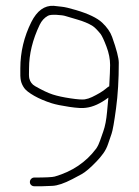

<svg xmlns="http://www.w3.org/2000/svg" viewBox="-20 -653 480 663"><path d="M357.2 -354.9 353.2 -352.9 343.2 -344.9C332.5 -336.3 317.3 -327.3 297.8 -317.9C289.4 -313.9 281.1 -311.2 272.8 -309.9C264.4 -308.6 247.9 -309.7 223.3 -313.4C198.6 -317.1 178.2 -321.5 162.1 -326.7C145.9 -331.9 125.6 -341.6 100.9 -355.7C90.7 -361.5 84.2 -370.3 81.3 -381.9C79.9 -387.2 79.6 -398.9 80.3 -416.9C80.3 -466 92.5 -516.2 117.1 -567.5C123.7 -581.3 133.1 -591.6 145.3 -598.4C150.6 -601.4 160.5 -602.5 175.1 -601.8C189.7 -601 200.3 -599.6 206.8 -597.4C211.8 -595.7 225.1 -591.8 246.7 -585.6C268.3 -579.4 286 -572 299.8 -563.3C306.8 -558.9 315.9 -549.7 327.2 -535.9C332.6 -528.6 339.4 -513.9 347.7 -492C356.1 -470 360.2 -448.8 360.2 -428.4C360.2 -415.4 359.2 -390.9 357.2 -354.9ZM354.2 -315.9C353.6 -310.6 352.1 -294.2 349.7 -266.8C347.3 -239.3 343 -216.9 336.7 -199.4C333.1 -189.1 329.4 -178.6 325.7 -167.9C322.1 -157.2 317.6 -147.9 312.2 -139.9C277 -92.9 229.3 -60.7 169.1 -43.4C161 -41.1 137.4 -39.9 98.2 -39.9C94.2 -39.9 90.7 -38.4 87.7 -35.4C84.7 -32.4 83.2 -28.7 83.2 -24.4C83.2 -20.1 84.7 -16.6 87.7 -13.9C90.7 -11.2 94.2 -9.9 98.2 -9.9H126.2C131.6 -9.9 143.1 -10.3 160.9 -11.2C178.7 -12 201.6 -19.8 229.7 -34.4C238.1 -38.7 248.8 -44.5 261.9 -51.6C275 -58.8 292.3 -73.5 313.7 -95.9C322.1 -104.6 329.7 -113.7 336.7 -123.4C343.7 -133.1 349.2 -143.9 353.2 -155.9C357.2 -167.9 361.2 -179.6 365.2 -190.9C369.2 -202.2 374.4 -231.5 380.7 -278.6C387.1 -325.8 390.2 -378.4 390.2 -436.3C390.2 -452.5 382.5 -482.3 367.1 -525.5C361 -542.6 349.5 -559.1 332.7 -574.9C315.7 -590.9 285.7 -605.4 242.6 -618.2C219.6 -625.1 202.8 -629 192.2 -629.9C184.2 -630.6 175.2 -631.6 165.2 -632.9C133.4 -634.6 107.8 -615.9 88.2 -576.9C62.9 -526.2 50.2 -472.9 50.2 -416.9C49.6 -396.9 50.2 -382.6 52.2 -373.9C54.2 -365.2 58.1 -356.9 63.7 -348.9C69.4 -340.9 80.9 -332 98.2 -322.1C115.5 -312.3 135.7 -303.7 158.7 -296.4C172.4 -292.1 192.7 -287.9 219.7 -283.9C246.7 -279.9 265.9 -278.9 277.2 -280.9C301.2 -283.7 326.9 -295.4 354.2 -315.9Z"/></svg>

Font: Proton
Style: ExBd
Weight: 500
Version: Version 1.017